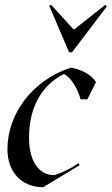

<svg xmlns="http://www.w3.org/2000/svg" viewBox="-20 -766 465 800"><path d="M160 14 312 -78 307 -86C279 -66 243 -48 207 -36C140 -36 101 -97 101 -192C101 -326 159 -414 247 -458C279 -440 303 -396 316 -352H344L380 -424C361 -455 317 -478 275 -484C115 -432 11 -292 11 -144C11 -51 68 14 160 14ZM268 -548H280L425 -739L419 -746L290 -644H286L193 -746L185 -742Z"/></svg>

Font: Mazius Display Extra italic
Style: Regular
Weight: 400
Italic angle: -17°
Designer: Alberto Casagrande & Collletttivo
Foundry: Collletttivo
Version: Version 2.000;Glyphs 3.2 (3217)